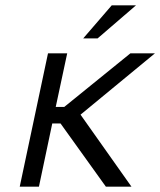

<svg xmlns="http://www.w3.org/2000/svg" viewBox="-20 -700 601 720"><path d="M160 -500 54 0H126L176 -237H207L377 0H473L282 -270L561 -500H469L221 -299H189L232 -500ZM292 -556H346L490 -680H399Z"/></svg>

Font: LT Wave Text Light Italic
Style: Regular
Weight: 300
Designer: Daniel Lyons
Version: Version 2.5 (Glyphs App)